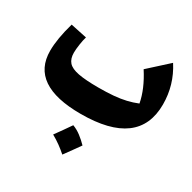

<svg xmlns="http://www.w3.org/2000/svg" viewBox="-191 -779 1272 1273"><g transform="rotate(30 444.5 -142.0)"><path d="M719.7 -243.7Q701.2 -343.8 629.9 -454.6L777.8 -588.9Q857.9 -464.4 857.9 -315.9Q857.9 10.7 416 10.7Q31.7 10.7 31.7 -251Q31.7 -342.8 68.8 -472.2L193.4 -445.8Q185.5 -420.4 179.9 -382.3Q174.3 -344.2 174.3 -318.4Q174.3 -272.5 197.3 -246.6Q220.2 -220.7 276.1 -210Q332 -199.2 429.7 -199.2Q495.6 -199.2 546.1 -203.6Q596.7 -208 638.4 -217.8Q680.2 -227.5 719.7 -243.7ZM411.6 100.1Q445.3 112.8 475.3 135.7Q505.4 158.7 531.7 186Q510.7 215.3 489.5 245.1Q468.3 274.9 445.8 305.2Q419.9 282.2 390.4 260.7Q360.8 239.3 326.7 220.2Q349.1 189.5 370.1 159.7Q391.1 129.9 411.6 100.1Z"/></g></svg>

Font: Pinar-DS1-FD ExtraBold
Style: Regular
Weight: 800
Designer: Amin Abedi
Version: Version 2.000